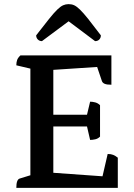

<svg xmlns="http://www.w3.org/2000/svg" viewBox="-20 -909 649 929"><path d="M59 0Q59 -40 75 -45L127 -61V-577L59 -593Q59 -608 63 -619Q67 -630 79 -641H519V-499Q497 -499 486.5 -503.5Q476 -508 473 -517L450 -585L238 -571V-354H401L416 -417Q428 -417 441 -413.5Q454 -410 464 -400V-248Q454 -238 441 -235Q428 -232 416 -232L401 -297H238V-73L476 -56L501 -164Q517 -164 528 -159.5Q539 -155 550 -146V0ZM312 -889Q327 -889 339 -883.5Q351 -878 367 -862.5Q383 -847 407 -817Q431 -787 468 -738Q468 -726 460.5 -718Q453 -710 440 -710L312 -806L183 -710Q171 -710 163 -718Q155 -726 155 -738Q193 -787 217 -817Q241 -847 257 -862.5Q273 -878 285.5 -883.5Q298 -889 312 -889Z"/></svg>

Font: Petrona SemiBold
Style: Regular
Weight: 600
Designer: Ringo R. Seeber
Foundry: Ringo R. Seeber
Version: Version 2.001; ttfautohint (v1.8.3)